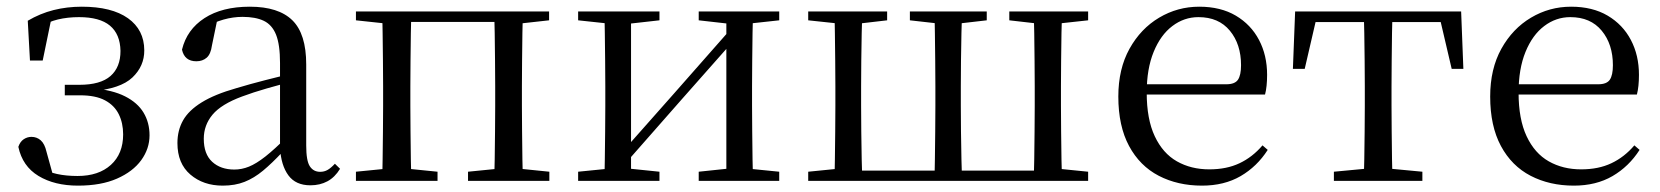

<svg xmlns="http://www.w3.org/2000/svg" viewBox="-20 -551 5059 585"><path d="M217.6 14.6Q146.2 14.6 97.3 -14.9Q48.4 -44.5 35.9 -103.6Q41.2 -119.3 52.2 -126.7Q63.2 -134 75.8 -134Q92.1 -134 104.1 -123.5Q116.1 -112.9 121.6 -88.9L144.1 -7.5L95.8 -42.1Q125.9 -26.9 153.6 -20.9Q181.3 -14.8 216.3 -14.8Q280.6 -14.8 317.9 -48.7Q355.2 -82.5 355.2 -141.5Q355.2 -176.1 341.8 -203.1Q328.4 -230.1 299.9 -245.3Q271.3 -260.6 224 -260.6H177.4V-292.6H221.6Q286.2 -292.6 316.7 -319.4Q347.3 -346.3 347.1 -396.1Q346.1 -446.9 315 -472.9Q283.9 -498.8 220.8 -498.8Q186.2 -498.8 156.4 -491.7Q126.6 -484.6 97 -466.1L137 -497.1L110.1 -366.5H71.3L64.6 -487.8Q102.3 -510 143.2 -520.3Q184.1 -530.6 229 -530.6Q320.5 -530.6 370 -495.4Q419.4 -460.1 419.6 -397.7Q419.9 -349.6 383.4 -314.9Q346.9 -280.3 260.8 -273.2L262.6 -282Q323 -276.8 361.1 -257.4Q399.2 -238.1 417.4 -207.8Q435.6 -177.5 435.6 -138.7Q435.6 -98 410.4 -63.1Q385.1 -28.2 336.5 -6.8Q288 14.6 217.6 14.6Z M658.7 14.6Q599.5 14.6 560.1 -19.1Q520.6 -52.8 520.6 -115.1Q520.6 -153.9 537.8 -184.3Q554.9 -214.6 594.4 -239Q633.9 -263.5 699.9 -282.3Q741.8 -294.9 787.8 -306.7Q833.8 -318.5 873.8 -327.7V-303.3Q833.8 -293.3 792.7 -281.5Q751.6 -269.7 717.6 -257Q654.3 -233.6 627.6 -201.7Q600.9 -169.7 600.9 -128.2Q600.9 -81.6 626.5 -58Q652.2 -34.4 694.1 -34.4Q716.6 -34.4 738.6 -43.3Q760.6 -52.2 788.7 -74.2Q816.7 -96.3 854.8 -134.4L863.5 -87.1H839.9Q808.7 -53.7 781.5 -31.1Q754.2 -8.4 725.1 3.1Q696 14.6 658.7 14.6ZM925.8 13.6Q881.1 13.6 858.8 -16.6Q836.5 -46.7 833.2 -99.7V-103.3V-359Q833.2 -415 821.1 -445.3Q808.9 -475.6 783.7 -487.6Q758.6 -499.6 719 -499.6Q690.3 -499.6 661.1 -491.4Q631.9 -483.2 598.7 -464.7L642.2 -491.9L625.8 -412.7Q622.2 -386 609.7 -375.2Q597.1 -364.3 578.4 -364.3Q542.2 -364.3 534.5 -399.7Q549.4 -461 603.1 -495.8Q656.8 -530.6 741.2 -530.6Q828.5 -530.6 870.8 -489.2Q913 -447.8 913 -354.6V-107.7Q913 -60.8 924.1 -44.2Q935.1 -27.5 955.4 -27.5Q968 -27.5 978 -33.2Q988 -38.8 1000.4 -52.1L1016.1 -36.7Q1000.2 -10.7 977.6 1.4Q955 13.6 925.8 13.6Z M1144.1 0Q1145.3 -24.4 1145.8 -65.3Q1146.3 -106.3 1146.8 -150.3Q1147.3 -194.3 1147.3 -228.5V-288.3Q1147.3 -321.7 1146.8 -365.7Q1146.3 -409.7 1145.8 -450.7Q1145.3 -491.8 1144.1 -516H1233.3Q1232.3 -491.8 1231.8 -450.7Q1231.3 -409.7 1230.8 -365.7Q1230.3 -321.7 1230.3 -288.3V-228.5Q1230.3 -194.3 1230.8 -150.3Q1231.3 -106.3 1231.8 -65.3Q1232.3 -24.4 1233.3 0ZM1485.8 0Q1486.8 -24.4 1487.3 -65.3Q1487.8 -106.3 1488.3 -150.3Q1488.8 -194.3 1488.8 -228.5V-288.3Q1488.8 -321.7 1488.3 -365.7Q1487.8 -409.7 1487.3 -450.7Q1486.8 -491.8 1485.8 -516H1573.2Q1572.2 -491.8 1571.7 -450.7Q1571.2 -409.7 1570.7 -365.7Q1570.2 -321.7 1570.2 -288.3V-228.5Q1570.2 -194.3 1570.7 -150.3Q1571.2 -106.3 1571.7 -65.3Q1572.2 -24.4 1573.2 0ZM1064.5 0V-27.8L1173.7 -38.6H1205.7L1313.1 -27.8V0ZM1406 0V-27.8L1514.4 -38.6H1547.4L1653.8 -27.8V0ZM1064.5 -489.1V-516H1188V-477.4H1173.7ZM1529.7 -477.4V-516H1653V-489.1L1547.4 -477.4ZM1188 -484.1V-516H1529.7V-484.1Z M1741.5 0V-27.8L1849.7 -38.6H1884.3L1989.3 -27.8V0ZM2108.9 0V-27.8L2211.6 -38.6H2246L2354.2 -27.8V0ZM1821.1 0Q1822.3 -24.4 1822.8 -65.3Q1823.3 -106.3 1823.8 -150.3Q1824.3 -194.3 1824.3 -228.5V-288.3Q1824.3 -321.7 1823.8 -365.7Q1823.3 -409.7 1822.8 -450.7Q1822.3 -491.8 1821.1 -516H1902.7V0ZM1880.1 -46.9 1844.9 -65.8H1856.3L2033.2 -265.6L2214 -470.9L2247.7 -451H2236.4L2058.1 -249.4ZM2193.1 0V-516H2274.4Q2273.4 -491.8 2272.9 -450.7Q2272.4 -409.7 2271.9 -365.7Q2271.4 -321.7 2271.4 -288.3V-228.5Q2271.4 -194.3 2271.9 -150.3Q2272.4 -106.3 2272.9 -65.3Q2273.4 -24.4 2274.4 0ZM1741.5 -489.1V-516H1989.3V-489.1L1885.1 -477.4H1850.7ZM2108.9 -489.1V-516H2354.2V-489.1L2246.8 -477.4H2212.4Z M2522.1 0Q2523.3 -24.4 2523.8 -65.3Q2524.3 -106.3 2524.8 -150.3Q2525.3 -194.3 2525.3 -228.5V-288.3Q2525.3 -321.7 2524.8 -365.7Q2524.3 -409.7 2523.8 -450.7Q2523.3 -491.8 2522.1 -516H2607.4Q2606.4 -491.8 2605.5 -450.7Q2604.7 -409.7 2604.2 -365.7Q2603.7 -321.7 2603.7 -288.3V-228.5Q2603.7 -194.3 2604.2 -150.3Q2604.7 -106.3 2605.5 -65.3Q2606.4 -24.4 2607.4 0ZM2826.8 0Q2828 -24.4 2828.5 -65.3Q2829 -106.3 2829.5 -150.3Q2830 -194.3 2830 -228.5V-288.3Q2830 -321.7 2829.5 -365.7Q2829 -409.7 2828.5 -450.7Q2828 -491.8 2826.8 -516H2911.3Q2910.3 -491.8 2909.4 -450.7Q2908.5 -409.7 2908 -365.7Q2907.5 -321.7 2907.5 -288.3V-228.5Q2907.5 -194.3 2908 -150.3Q2908.5 -106.3 2909.4 -65.3Q2910.3 -24.4 2911.3 0ZM3129.7 0Q3130.7 -24.4 3131.2 -65.3Q3131.7 -106.3 3132.2 -150.3Q3132.7 -194.3 3132.7 -228.5V-288.3Q3132.7 -321.7 3132.2 -365.7Q3131.7 -409.7 3131.2 -450.7Q3130.7 -491.8 3129.7 -516H3215.9Q3214.9 -491.8 3214.2 -450.7Q3213.6 -409.7 3213.1 -365.7Q3212.6 -321.7 3212.6 -288.3V-228.5Q3212.6 -194.3 3213.1 -150.3Q3213.6 -106.3 3214.2 -65.3Q3214.9 -24.4 3215.9 0ZM2442.5 -489.1V-516H2683V-489.1L2582.5 -477.4H2552.5ZM2752.3 -489.1V-516H2986.5V-489.1L2885.1 -477.4H2856.2ZM3055.2 -489.1V-516H3295.4V-489.1L3188 -477.4H3157.5ZM2442.5 0V-27.8L2550.7 -38.6H2565.8V0ZM3171.4 0V-38.6H3188L3295.4 -27.8V0ZM2565.8 0V-31.1H3171.4V0Z M3642.3 14.6Q3568.5 14.6 3510.6 -15.4Q3452.7 -45.5 3420.1 -106.2Q3387.4 -167 3387.4 -256.8Q3387.4 -341.1 3421.5 -402.5Q3455.6 -463.8 3511.8 -497.2Q3568 -530.6 3633.9 -530.6Q3699.2 -530.6 3745.4 -503.3Q3791.6 -475.9 3816.1 -429.2Q3840.7 -382.4 3840.7 -323.2Q3840.7 -286.8 3834.4 -262.9H3425.6V-294.2H3716.3Q3742.6 -294.2 3752 -308.2Q3761.3 -322.1 3761.3 -352.3Q3761.3 -416.2 3727.2 -457.5Q3693.2 -498.8 3631.6 -498.8Q3587.8 -498.8 3552 -471.6Q3516.1 -444.5 3495 -392.8Q3473.9 -341.2 3473.9 -268.7Q3473.9 -188 3498.4 -135.9Q3522.9 -83.8 3565.9 -59.4Q3609 -35 3664.5 -35Q3717.5 -35 3756.8 -53.7Q3796.2 -72.3 3826.7 -108.1L3842.6 -94.3Q3810 -43.5 3760 -14.4Q3710 14.6 3642.3 14.6Z M3919.3 -341.2 3926.1 -516H4431.9L4438.7 -341.2H4403.1L4362.8 -513.4L4405.2 -483.7H3952.7L3995.2 -513.4L3955.3 -341.2ZM4044.2 0V-27.8L4158.9 -38.6H4199.3L4313.8 -27.8V0ZM4135.2 0Q4136.2 -24.4 4136.8 -65.3Q4137.4 -106.3 4137.9 -150.3Q4138.4 -194.3 4138.4 -228.5V-288.3Q4138.4 -321.7 4137.9 -365.7Q4137.4 -409.7 4136.8 -450.7Q4136.2 -491.8 4135.2 -516H4222.8Q4221.8 -491.8 4221.3 -450.7Q4220.8 -409.7 4220.3 -365.7Q4219.8 -321.7 4219.8 -288.3V-228.5Q4219.8 -194.3 4220.3 -150.3Q4220.8 -106.3 4221.3 -65.3Q4221.8 -24.4 4222.8 0Z M4775.3 14.6Q4701.5 14.6 4643.6 -15.4Q4585.7 -45.5 4553.1 -106.2Q4520.4 -167 4520.4 -256.8Q4520.4 -341.1 4554.5 -402.5Q4588.6 -463.8 4644.8 -497.2Q4701 -530.6 4766.9 -530.6Q4832.2 -530.6 4878.4 -503.3Q4924.6 -475.9 4949.1 -429.2Q4973.7 -382.4 4973.7 -323.2Q4973.7 -286.8 4967.4 -262.9H4558.6V-294.2H4849.3Q4875.6 -294.2 4885 -308.2Q4894.3 -322.1 4894.3 -352.3Q4894.3 -416.2 4860.2 -457.5Q4826.2 -498.8 4764.6 -498.8Q4720.8 -498.8 4685 -471.6Q4649.1 -444.5 4628 -392.8Q4606.9 -341.2 4606.9 -268.7Q4606.9 -188 4631.4 -135.9Q4655.9 -83.8 4698.9 -59.4Q4742 -35 4797.5 -35Q4850.5 -35 4889.8 -53.7Q4929.2 -72.3 4959.7 -108.1L4975.6 -94.3Q4943 -43.5 4893 -14.4Q4843 14.6 4775.3 14.6Z"/></svg>

Font: Noto Serif HK ExtraLight
Style: Regular
Weight: 200
Designer: Ryoko NISHIZUKA 西塚涼子 (kana & ideographs); Frank Grießhammer (Latin, Greek & Cyrillic); Wenlong ZHANG 张文龙 (bopomofo); San
Foundry: Adobe
Version: Version 2.002-H1;hotconv 1.1.0;makeotfexe 2.6.0